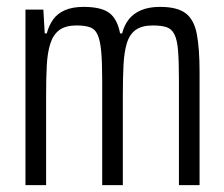

<svg xmlns="http://www.w3.org/2000/svg" viewBox="-20 -538 651 558"><path d="M54 0V-510H106L110 -441H116Q122 -464 134.5 -481.5Q147 -499 169 -508.5Q191 -518 223 -518Q274 -518 297.5 -500.5Q321 -483 329 -441H335Q341 -465 354.5 -482Q368 -499 390.5 -508.5Q413 -518 445 -518Q495 -518 519.5 -499.5Q544 -481 552 -439Q560 -397 560 -328V0H500V-306Q500 -359 497.5 -390.5Q495 -422 487 -438Q479 -454 464 -459Q449 -464 424 -464Q393 -464 375 -451.5Q357 -439 349 -413.5Q341 -388 339 -350Q337 -312 337 -262V0H277V-306Q277 -359 274 -390Q271 -421 263.5 -437.5Q256 -454 241 -459Q226 -464 202 -464Q171 -464 153 -451Q135 -438 126.5 -412Q118 -386 116 -348.5Q114 -311 114 -262V0Z"/></svg>

Font: Saira ExtraCondensed
Style: Regular
Weight: 400
Width: 2
Designer: Hector Gatti with collaboration of the Omnibus-Type team
Foundry: Omnibus-Type
Version: Version 1.101